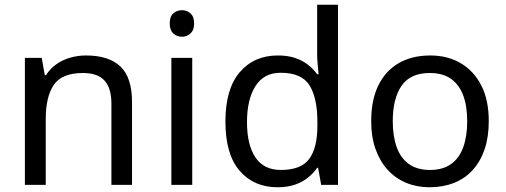

<svg xmlns="http://www.w3.org/2000/svg" viewBox="-20 -780 2136 810"><path d="M343 -546Q439 -546 488 -499.5Q537 -453 537 -349V0H450V-343Q450 -408 421 -440Q392 -472 330 -472Q241 -472 207 -422Q173 -372 173 -278V0H85V-536H156L169 -463H174Q192 -491 218.5 -509.5Q245 -528 277 -537Q309 -546 343 -546Z M791 -536V0H703V-536ZM748 -737Q768 -737 783.5 -723.5Q799 -710 799 -681Q799 -653 783.5 -639Q768 -625 748 -625Q726 -625 711 -639Q696 -653 696 -681Q696 -710 711 -723.5Q726 -737 748 -737Z M1151 10Q1051 10 991 -59.5Q931 -129 931 -267Q931 -405 991.5 -475.5Q1052 -546 1152 -546Q1194 -546 1225 -535.5Q1256 -525 1279 -507Q1302 -489 1318 -467H1324Q1323 -480 1320.5 -505.5Q1318 -531 1318 -546V-760H1406V0H1335L1322 -72H1318Q1302 -49 1279 -30.5Q1256 -12 1224.5 -1Q1193 10 1151 10ZM1165 -63Q1250 -63 1284.5 -109.5Q1319 -156 1319 -250V-266Q1319 -366 1286 -419.5Q1253 -473 1164 -473Q1093 -473 1057.5 -416.5Q1022 -360 1022 -265Q1022 -169 1057.5 -116Q1093 -63 1165 -63Z M2042 -269Q2042 -202 2024.5 -150.5Q2007 -99 1974.5 -63Q1942 -27 1895.5 -8.5Q1849 10 1792 10Q1739 10 1694 -8.5Q1649 -27 1616 -63Q1583 -99 1564.5 -150.5Q1546 -202 1546 -269Q1546 -358 1576 -419.5Q1606 -481 1662 -513.5Q1718 -546 1795 -546Q1868 -546 1923.5 -513.5Q1979 -481 2010.5 -419.5Q2042 -358 2042 -269ZM1637 -269Q1637 -206 1653.5 -159.5Q1670 -113 1705 -88Q1740 -63 1794 -63Q1848 -63 1883 -88Q1918 -113 1934.5 -159.5Q1951 -206 1951 -269Q1951 -333 1934 -378Q1917 -423 1882.5 -447.5Q1848 -472 1793 -472Q1711 -472 1674 -418Q1637 -364 1637 -269Z"/></svg>

Font: Noto Sans Armenian
Style: Regular
Weight: 400
Designer: Monotype Design Team
Foundry: Monotype Imaging Inc.
Version: Version 2.007